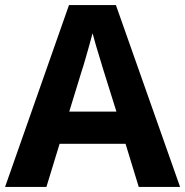

<svg xmlns="http://www.w3.org/2000/svg" viewBox="-20 -737 730 757"><path d="M527 0 475 -170H215L163 0H0L252 -717H437L690 0ZM387 -463Q382 -480 374 -506Q366 -532 358 -559Q350 -586 345 -606Q340 -586 331.5 -556.5Q323 -527 315.5 -500.5Q308 -474 304 -463L253 -297H439Z"/></svg>

Font: Noto Sans Thaana
Style: Regular
Weight: 400
Designer: Monotype Design Team
Foundry: Monotype Imaging Inc.
Version: Version 2.001